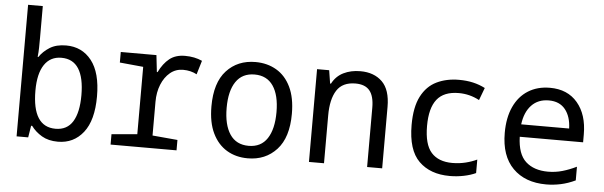

<svg xmlns="http://www.w3.org/2000/svg" viewBox="-49 -927 3476 1105"><g transform="rotate(5 1689.0 -375.0)"><path d="M312 10Q257 10 219 -12.5Q181 -35 157 -68H151L140 0H73V-760H158V-576Q158 -548 157.5 -520.5Q157 -493 154 -466H158Q180 -499 217.5 -522.5Q255 -546 312 -546Q404 -546 459 -476Q514 -406 514 -269Q514 -131 458.5 -60.5Q403 10 312 10ZM292 -63Q359 -63 391.5 -116Q424 -169 424 -268Q424 -369 391 -421Q358 -473 291 -473Q227 -473 192.5 -421.5Q158 -370 158 -272Q158 -63 292 -63Z M616 0V-60L764 -73V-462L628 -475V-536H834L845 -439H849Q874 -490 909 -518Q944 -546 999 -546Q1027 -546 1051.5 -541Q1076 -536 1098 -526L1074 -446Q1039 -465 995 -465Q952 -465 920 -438.5Q888 -412 870 -367.5Q852 -323 852 -268V-73L997 -60V0Z M1409 10Q1340 10 1287.5 -21.5Q1235 -53 1205 -115Q1175 -177 1175 -270Q1175 -407 1239 -476.5Q1303 -546 1406 -546Q1474 -546 1527 -515Q1580 -484 1610 -422Q1640 -360 1640 -267Q1640 -130 1575.5 -60Q1511 10 1409 10ZM1408 -62Q1479 -62 1515 -116.5Q1551 -171 1551 -269Q1551 -367 1514.5 -420.5Q1478 -474 1407 -474Q1336 -474 1299.5 -420.5Q1263 -367 1263 -269Q1263 -171 1299.5 -116.5Q1336 -62 1408 -62Z M1762 0V-536H1832L1844 -460H1849Q1872 -504 1914.5 -525Q1957 -546 2012 -546Q2091 -546 2138 -500Q2185 -454 2185 -355V0H2098V-343Q2098 -409 2072 -441Q2046 -473 1990 -473Q1915 -473 1882 -421.5Q1849 -370 1849 -276V0Z M2576 10Q2463 10 2397.5 -54.5Q2332 -119 2332 -264Q2332 -367 2364 -429Q2396 -491 2452.5 -518.5Q2509 -546 2582 -546Q2626 -546 2663 -537.5Q2700 -529 2733 -512L2706 -440Q2650 -470 2587 -470Q2501 -470 2461 -419.5Q2421 -369 2421 -266Q2421 -159 2462.5 -112.5Q2504 -66 2584 -66Q2624 -66 2660.5 -75Q2697 -84 2726 -98V-20Q2696 -6 2656.5 2Q2617 10 2576 10Z M3133 10Q3011 10 2940.5 -61Q2870 -132 2870 -265Q2870 -353 2899 -416Q2928 -479 2981.5 -512.5Q3035 -546 3107 -546Q3209 -546 3266.5 -478Q3324 -410 3324 -296V-250H2958Q2961 -150 3008.5 -107Q3056 -64 3137 -64Q3180 -64 3220 -75.5Q3260 -87 3301 -107V-28Q3259 -8 3217 1Q3175 10 3133 10ZM3237 -322Q3235 -391 3202 -432Q3169 -473 3107 -473Q3045 -473 3007 -433Q2969 -393 2960 -322Z"/></g></svg>

Font: Noto Sans Mono SemiCondensed
Style: Regular
Weight: 400
Width: 4
Designer: Monotype Design Team
Foundry: Monotype Imaging Inc.
Version: Version 2.014